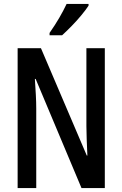

<svg xmlns="http://www.w3.org/2000/svg" viewBox="-20 -960 625 980"><path d="M515 0H396L162 -557H158Q161 -513 163 -475Q165 -437 165 -406V0H70V-714H189L423 -166H426Q424 -212 422.5 -249.5Q421 -287 421 -316V-714H515ZM432 -931Q419 -911 395.5 -882.5Q372 -854 345 -826.5Q318 -799 297 -780H233V-792Q261 -832 282.5 -869Q304 -906 320 -940H432Z"/></svg>

Font: Noto Sans Ethiopic ExtraCondensed Medium
Style: Regular
Weight: 500
Width: 2
Designer: Monotype Design Team
Foundry: Monotype Imaging Inc.
Version: Version 2.102; ttfautohint (v1.8.4.7-5d5b)